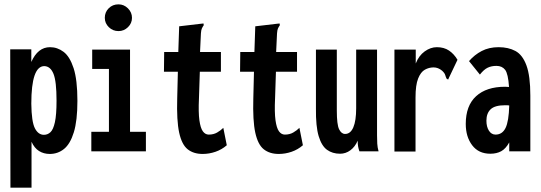

<svg xmlns="http://www.w3.org/2000/svg" viewBox="-20 -696 2490 883"><path d="M28 167 27 -469H124V-411Q154 -479 210 -479Q244 -479 272.5 -457.5Q301 -436 318.5 -382.5Q336 -329 336 -232Q336 -141 319.5 -87.5Q303 -34 274.5 -11Q246 12 209 12Q181 12 159.5 -1.5Q138 -15 125 -44V167ZM182 -76Q199 -76 212 -88Q225 -100 232.5 -134Q240 -168 240 -233Q240 -322 226 -356.5Q212 -391 184 -392Q124 -392 124 -219Q125 -136 140.5 -106Q156 -76 182 -76Z M400 0V-90H481V-379H404V-468H578V-90H651V0ZM525 -553Q499 -553 480.5 -571Q462 -589 462 -614Q462 -640 480 -658Q498 -676 525 -676Q550 -676 568.5 -657.5Q587 -639 587 -614Q587 -589 568.5 -571Q550 -553 525 -553Z M912 12Q870 12 843 -9.5Q816 -31 804 -86Q792 -141 795 -244L798 -366H734L735 -457H800L804 -575L906 -587L916 -588L917 -580Q912 -573 908.5 -565.5Q905 -558 904 -542L900 -457H996V-366H899L895 -243Q892 -179 897 -143Q902 -107 913 -92Q924 -77 940 -77Q962 -77 978.5 -86.5Q995 -96 1007 -108L1023 -28Q1000 -8 971 2Q942 12 912 12Z M1262 12Q1220 12 1193 -9.5Q1166 -31 1154 -86Q1142 -141 1145 -244L1148 -366H1084L1085 -457H1150L1154 -575L1256 -587L1266 -588L1267 -580Q1262 -573 1258.5 -565.5Q1255 -558 1254 -542L1250 -457H1346V-366H1249L1245 -243Q1242 -179 1247 -143Q1252 -107 1263 -92Q1274 -77 1290 -77Q1312 -77 1328.5 -86.5Q1345 -96 1357 -108L1373 -28Q1350 -8 1321 2Q1292 12 1262 12Z M1544 11Q1509 11 1484 -7Q1459 -25 1445.5 -70Q1432 -115 1433 -197V-468H1529V-187Q1529 -123 1539.5 -101.5Q1550 -80 1567 -80Q1592 -80 1605 -110.5Q1618 -141 1618 -198V-468H1714V-73Q1714 -53 1715 -35.5Q1716 -18 1721 0H1633Q1629 -11 1627 -22Q1625 -33 1625 -49Q1613 -21 1591.5 -5Q1570 11 1544 11Z M1794 -468H1892V-404Q1906 -440 1933 -459.5Q1960 -479 1989 -479Q2022 -479 2045 -463.5Q2068 -448 2084 -421L2045 -339L2041 -330L2034 -334Q2030 -342 2027.5 -351Q2025 -360 2013 -371Q1995 -386 1974 -386Q1953 -386 1934 -375.5Q1915 -365 1903 -335Q1891 -305 1891 -248V1H1794Z M2235 11Q2181 11 2151.5 -28Q2122 -67 2122 -126Q2122 -210 2169.5 -253.5Q2217 -297 2303 -297Q2311 -297 2321 -296Q2317 -357 2303 -375Q2289 -393 2263 -393Q2240 -393 2222.5 -384.5Q2205 -376 2187 -353L2137 -415Q2162 -444 2195.5 -461.5Q2229 -479 2273 -479Q2318 -479 2350.5 -461.5Q2383 -444 2401 -395.5Q2419 -347 2419 -256V0H2322V-41Q2306 -12 2285 -0.5Q2264 11 2235 11ZM2217 -141Q2217 -113 2228.5 -95Q2240 -77 2259 -77Q2290 -77 2305 -107.5Q2320 -138 2322 -211Q2317 -212 2312.5 -212Q2308 -212 2303 -212Q2256 -212 2236.5 -193.5Q2217 -175 2217 -141Z"/></svg>

Font: Inconsolata ExtraCondensed ExtraBold
Style: Regular
Weight: 800
Width: 2
Monospace: yes
Designer: Raph Levien, Cyreal, Brenton Simpson
Foundry: Raph Levien, Cyreal, Google
Version: Version 3.001; ttfautohint (v1.8.2.53-6de2)